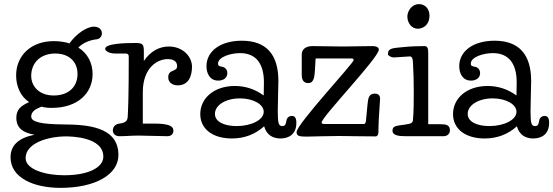

<svg xmlns="http://www.w3.org/2000/svg" viewBox="-20 -659 2677 929"><path d="M240 -460C129 -460 58 -389 58 -294C58 -243 78 -193 121 -165C80 -147 59 -128 59 -89C59 -37 95 -16 147 -7C70 8 31 44 31 102C31 201 142 250 273 250C439 250 553 187 553 91C553 -48 399 -56 285 -57C182 -58 131 -68 131 -95C131 -119 152 -132 181 -143C198 -138 213 -137 231 -137C356 -137 428 -208 428 -301C428 -353 405 -400 359 -429C385 -455 420 -466 449 -469C463 -471 473 -483 473 -498C473 -521 452 -530 435 -530C398 -530 347 -493 316 -449C294 -456 269 -460 240 -460ZM299 1C320 1 480 2 480 99C480 149 413 189 290 189C202 189 104 162 104 106C104 32 215 1 299 1ZM247 -400C315 -400 355 -360 355 -301C355 -239 312 -197 240 -197C171 -197 131 -240 131 -292C131 -355 176 -400 247 -400Z M909 -336C909 -386 864 -434 797 -434C751 -434 708 -411 676 -364V-413C676 -448 667 -451 632 -451C583 -451 489 -448 489 -423C489 -413 506 -400 539 -400H588C598 -400 603 -395 603 -386C603 -195 600 -131 598 -95C597 -76 590 -65 558 -61C535 -58 526 -43 526 -28C526 -13 537 0 558 0C595 0 612 -3 651 -3C689 -3 749 0 789 0C808 0 819 -10 819 -27C819 -50 794 -61 725 -61H671V-213C671 -333 743 -373 791 -373C817 -373 837 -364 837 -339C837 -309 794 -326 794 -285C794 -258 817 -246 840 -246C893 -246 909 -292 909 -336Z M1256 -197C1215 -227 1168 -243 1116 -243C1016 -243 949 -184 949 -107C949 -35 1009 11 1102 11C1164 11 1216 -10 1258 -48C1270 -5 1301 11 1337 11C1376 11 1414 -8 1414 -65C1414 -82 1410 -98 1393 -98C1374 -98 1367 -84 1366 -76C1363 -59 1361 -49 1346 -49C1328 -49 1324 -62 1324 -123C1324 -163 1327 -238 1327 -267C1327 -396 1268 -462 1150 -462C1045 -462 979 -410 979 -339C979 -304 995 -269 1036 -269C1062 -269 1080 -283 1080 -305C1080 -326 1064 -335 1055 -336C1042 -338 1035 -340 1035 -351C1035 -384 1097 -402 1142 -402C1221 -402 1257 -348 1257 -261C1257 -247 1256 -197 1256 -197ZM1020 -108C1020 -151 1073 -183 1141 -183C1204 -183 1256 -155 1256 -118C1256 -79 1196 -49 1125 -49C1068 -49 1020 -68 1020 -108Z M1682 -376C1688 -376 1691 -374 1691 -368C1691 -353 1415 -58 1415 -20C1415 -1 1428 2 1463 2C1484 2 1563 -1 1621 -1C1679 -1 1703 1 1797 1C1805 1 1811 -7 1811 -18C1811 -35 1812 -71 1813 -85L1819 -181C1819 -191 1816 -206 1794 -206C1765 -206 1761 -185 1758 -151L1751 -78C1750 -66 1747 -59 1742 -59H1553C1541 -59 1536 -61 1536 -66C1536 -93 1813 -380 1813 -419C1813 -428 1804 -436 1782 -436C1740 -436 1681 -434 1638 -434C1574 -434 1557 -436 1493 -436C1456 -436 1440 -418 1440 -395V-298C1440 -273 1448 -257 1472 -257C1497 -257 1502 -283 1504 -322L1507 -376Z M2052 -401C2052 -422 2050 -436 2034 -436C2014 -436 1964 -435 1930 -431C1884 -426 1857 -428 1857 -397C1857 -389 1875 -381 1885 -381C1895 -381 1952 -386 1963 -386C1974 -386 1977 -375 1978 -359C1981 -309 1982 -264 1982 -213C1982 -174 1982 -119 1978 -77C1976 -63 1967 -60 1938 -56C1902 -50 1879 -52 1879 -27C1879 -1 1916 0 1948 0H2127C2143 0 2157 -11 2157 -28C2157 -55 2138 -58 2109 -58H2052ZM1951 -580C1951 -546 1973 -520 2001 -520C2025 -520 2058 -536 2058 -584C2058 -618 2035 -639 2008 -639C1968 -639 1951 -600 1951 -580Z M2479 -197C2438 -227 2391 -243 2339 -243C2239 -243 2172 -184 2172 -107C2172 -35 2232 11 2325 11C2387 11 2439 -10 2481 -48C2493 -5 2524 11 2560 11C2599 11 2637 -8 2637 -65C2637 -82 2633 -98 2616 -98C2597 -98 2590 -84 2589 -76C2586 -59 2584 -49 2569 -49C2551 -49 2547 -62 2547 -123C2547 -163 2550 -238 2550 -267C2550 -396 2491 -462 2373 -462C2268 -462 2202 -410 2202 -339C2202 -304 2218 -269 2259 -269C2285 -269 2303 -283 2303 -305C2303 -326 2287 -335 2278 -336C2265 -338 2258 -340 2258 -351C2258 -384 2320 -402 2365 -402C2444 -402 2480 -348 2480 -261C2480 -247 2479 -197 2479 -197ZM2243 -108C2243 -151 2296 -183 2364 -183C2427 -183 2479 -155 2479 -118C2479 -79 2419 -49 2348 -49C2291 -49 2243 -68 2243 -108Z"/></svg>

Font: Life Savers
Style: Bold
Weight: 700
Designer: Pablo Impallari, Rodrigo Fuenzalida, Brenda Gallo
Foundry: Pablo Impallari, Rodrigo Fuenzalida, Brenda Gallo
Version: Version 3.000